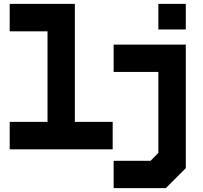

<svg xmlns="http://www.w3.org/2000/svg" viewBox="-20 -770 1048 990"><path d="M30 0V-141.5H225V-608.5H30V-750H366V-141.5H561V0ZM796.5 -618V-750H938V-618ZM566 200V59H756.5L796.5 18.5V-399H566V-540H938V97L835 200Z"/></svg>

Font: Tourney Expanded Black
Style: Regular
Weight: 900
Width: 7
Designer: Tyler Finck
Foundry: Etcetera Type Co
Version: Version 1.010; ttfautohint (v1.8.3)